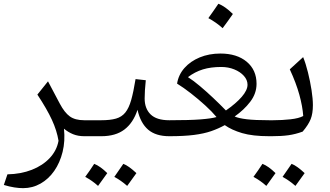

<svg xmlns="http://www.w3.org/2000/svg" viewBox="-20 -708 1713 998"><path d="M229.5 -285.2 290.5 -169.9Q315.4 -122.6 343 -102.8Q370.6 -83 418 -83H418.5V0H418Q385.3 0 359.6 -10.5Q334 -21 312.5 -39.1Q319.3 25.4 305.4 81.5Q291.5 137.7 262 180.2Q232.4 222.7 190.7 246.3Q148.9 270 100.1 270Q79.1 270 54 266.1Q28.8 262.2 0 253.4L18.6 198.2Q88.9 196.8 145.5 174.6Q202.1 152.3 238.5 113.5Q274.9 74.7 284.2 23.9Q275.9 -28.3 250 -84.7Q224.1 -141.1 174.3 -216.3Z M422.9 211.4Q447.8 177.7 469.7 143.6Q501.5 156.2 537.6 191.9Q504.4 238.3 489.7 258.3Q459 230.5 422.9 211.4ZM689 191.9 641.1 258.3Q608.4 229.5 574.2 211.4Q592.8 185.1 621.1 143.6Q648.4 153.8 689 191.9ZM418.5 0Q402.8 0 402.8 -31.7V-51.3Q402.8 -83 418.5 -83H506.3Q553.2 -83 583 -91.6Q612.8 -100.1 631.3 -123Q649.9 -146 661.9 -188Q673.8 -230 684.6 -296.9L737.8 -291Q731.9 -234.9 731.9 -196.3Q731.9 -143.6 762.9 -113.3Q793.9 -83 859.9 -83H860.4V0H859.9Q790 0 750.2 -33.9Q710.4 -67.9 694.8 -137.2Q672.4 -69.3 626.7 -34.7Q581.1 0 506.8 0Z M1125.5 -429.7Q1211.4 -429.7 1262.5 -387Q1313.5 -344.2 1313.5 -272.5Q1313.5 -222.2 1281.2 -179.7Q1249 -137.2 1199.7 -102.5Q1219.7 -93.3 1262.5 -88.1Q1305.2 -83 1379.9 -83H1380.4V0H1379.9Q1293 0 1238.5 -16.1Q1184.1 -32.2 1148.4 -57.6Q1114.7 -39.1 1077.1 -26.1Q1039.6 -13.2 988 -6.6Q936.5 0 860.4 0Q844.7 0 844.7 -31.7V-51.3Q844.7 -83 860.4 -83Q965.8 -83 1022.2 -87.4Q1078.6 -91.8 1105.5 -99.6Q1082 -127.9 1046.4 -160.4Q1010.7 -192.9 972.2 -222.9Q933.6 -252.9 900.4 -273.4Q907.7 -319.3 938.7 -354.5Q969.7 -389.6 1018.3 -409.7Q1066.9 -429.7 1125.5 -429.7ZM1129.9 -359.9Q1075.7 -359.9 1034.4 -347.2Q993.2 -334.5 957 -307.1Q985.4 -289.1 1019 -260.7Q1052.7 -232.4 1087.6 -199.5Q1122.6 -166.5 1154.3 -133.8Q1206.5 -169.9 1236.6 -204.6Q1266.6 -239.3 1266.6 -267.6Q1266.6 -292.5 1247.8 -313.5Q1229 -334.5 1198 -347.2Q1167 -359.9 1129.9 -359.9ZM1115.2 -688.5Q1149.9 -675.3 1190.4 -635.3Q1164.1 -597.2 1137.2 -561.5Q1120.6 -576.7 1101.8 -589.8Q1083 -603 1063 -613.8Q1076.7 -632.3 1089.1 -650.6Q1101.6 -668.9 1115.2 -688.5Z M1297.4 211.4Q1322.3 177.7 1344.2 143.6Q1376 156.2 1412.1 191.9Q1378.9 238.3 1364.3 258.3Q1333.5 230.5 1297.4 211.4ZM1563.5 191.9 1515.6 258.3Q1482.9 229.5 1448.7 211.4Q1467.3 185.1 1495.6 143.6Q1522.9 153.8 1563.5 191.9ZM1380.4 0Q1364.7 0 1364.7 -31.7V-51.3Q1364.7 -83 1380.4 -83H1398.9Q1446.8 -83 1490.2 -87.9Q1533.7 -92.8 1556.2 -105Q1552.7 -154.8 1536.1 -215.3Q1519.5 -275.9 1486.3 -347.7L1555.7 -411.1Q1569.3 -377.9 1580.8 -331.5Q1592.3 -285.2 1599.4 -239.5Q1606.4 -193.8 1606.4 -161.6Q1606.4 -117.7 1594.7 -88.4Q1583 -59.1 1553.2 -23.9Q1516.1 -10.3 1479.7 -5.1Q1443.4 0 1392.6 0Z"/></svg>

Font: Pinar DS1 Regular
Style: Regular
Weight: 400
Designer: Amin Abedi
Version: Version 3.000